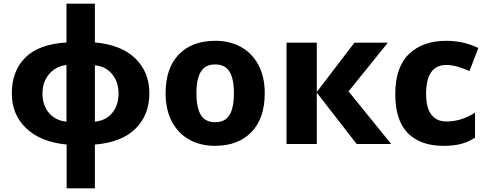

<svg xmlns="http://www.w3.org/2000/svg" viewBox="-20 -780 2640 1040"><path d="M494 -550Q636 -538 712.5 -464Q789 -390 789 -274Q789 -158 714.5 -83.5Q640 -9 494 3V240H341V3Q199 -11 121.5 -85.5Q44 -160 44 -274Q44 -395 117 -468Q190 -541 340 -550V-760H494ZM210 -274Q210 -210 245 -168.5Q280 -127 340 -121V-428Q282 -421 246 -378.5Q210 -336 210 -274ZM494 -121Q554 -127 588 -168.5Q622 -210 622 -274Q622 -337 587 -379Q552 -421 494 -426Z M1144 10Q1066 10 1005.5 -23.5Q945 -57 911 -121.5Q877 -186 877 -275Q877 -411 948.5 -485Q1020 -559 1147 -559Q1225 -559 1285.5 -525.5Q1346 -492 1380 -428Q1414 -364 1414 -275Q1414 -139 1342 -64.5Q1270 10 1144 10ZM1146 -118Q1199 -118 1223 -157Q1247 -196 1247 -275Q1247 -354 1223 -392.5Q1199 -431 1145 -431Q1093 -431 1068.5 -392.5Q1044 -354 1044 -275Q1044 -196 1068 -157Q1092 -118 1146 -118Z M2081 -549 1868 -285 2099 0H1912L1696 -278V0H1532V-549H1696V-282L1900 -549Z M2121 -271Q2121 -416 2195.5 -487.5Q2270 -559 2397 -559Q2491 -559 2571 -520L2523 -395Q2484 -412 2455 -420Q2426 -428 2397 -428Q2343 -428 2315.5 -389Q2288 -350 2288 -272Q2288 -196 2316.5 -159Q2345 -122 2398 -122Q2480 -122 2553 -170V-34Q2517 -11 2477.5 -0.5Q2438 10 2383 10Q2257 10 2189 -59Q2121 -128 2121 -271Z"/></svg>

Font: Noto Sans UI ExtraBold
Style: Regular
Weight: 800
Designer: Monotype Design Team
Foundry: Monotype Imaging Inc.
Version: Version 1.001